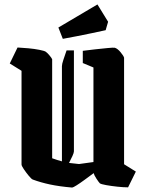

<svg xmlns="http://www.w3.org/2000/svg" viewBox="-20 -834 660 865"><path d="M77 -515 24 -548 59 -620Q80 -619 107.5 -616.5Q135 -614 157.5 -609.5Q180 -605 186 -601Q192 -597 202 -585.5Q212 -574 215 -567V-121Q237 -113 259 -107V-536Q259 -545 265.5 -564.5Q272 -584 280 -607H313V-152Q313 -146 306.5 -131.5Q300 -117 291 -100Q313 -97 336 -95L401 -104V-530L353 -550V-605Q375 -608 406.5 -611.5Q438 -615 464.5 -617.5Q491 -620 497 -619Q510 -615 523.5 -598.5Q537 -582 539 -574V-94L592 -61L557 10Q536 10 508.5 7Q481 4 458.5 0Q436 -4 430 -8Q425 -13 414.5 -29Q404 -45 402 -54Q383 -40 362 -24.5Q341 -9 325 1Q309 11 305 11Q247 6 205 -3Q163 -12 128 -25Q122 -27 110 -41.5Q98 -56 87.5 -71.5Q77 -87 77 -93ZM263 -659 243 -710 419 -814 467 -736 456 -698Q430 -692 395.5 -685Q361 -678 326.5 -671Q292 -664 263 -659Z"/></svg>

Font: Grenze Gotisch
Style: Bold
Weight: 700
Designer: Renata Polastri
Foundry: Omnibus-Type
Version: Version 1.001